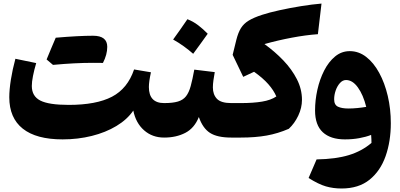

<svg xmlns="http://www.w3.org/2000/svg" viewBox="-20 -781 2273 1090"><path d="M736.8 -153.3Q702.1 -102.5 640.9 -65.7Q579.6 -28.8 501 -9.3Q422.4 10.3 335.4 10.3Q186 10.3 109.4 -50.5Q32.7 -111.3 32.7 -229Q32.7 -271 41.7 -328.6Q50.8 -386.2 67.4 -447.3L185.5 -422.9Q173.8 -383.3 167.2 -349.6Q160.6 -315.9 160.6 -293Q160.6 -234.9 208.7 -210.2Q256.8 -185.5 370.1 -185.5Q526.9 -185.5 615.7 -231.9Q704.6 -278.3 741.2 -386.7L836.9 -370.6Q825.2 -317.4 825.2 -287.1Q825.2 -195.8 911.6 -195.8H912.1V0H911.6Q844.7 0 797.9 -41.3Q751 -82.5 736.8 -153.3ZM508.3 -424.3Q404.8 -424.3 280.8 -412.6L244.6 -443.4Q257.8 -475.1 270.5 -505.9Q283.2 -536.6 296.4 -566.9Q427.2 -578.1 508.1 -578.1Q588.9 -578.1 588.9 -515.1Q588.9 -471.2 564.5 -423.8Z M1043.9 -671.9Q1076.2 -659.7 1105 -637.7Q1133.8 -615.7 1159.2 -589.4Q1139.2 -561.5 1118.7 -533Q1098.1 -504.4 1076.7 -475.6Q1051.8 -497.6 1023.4 -518.1Q995.1 -538.6 962.9 -556.6Q984.4 -585.9 1004.4 -614.7Q1024.4 -643.6 1043.9 -671.9ZM912.1 0Q901.4 0 896 -8.1Q890.6 -16.1 890.6 -38.6V-157.2Q890.6 -179.7 896 -187.7Q901.4 -195.8 912.1 -195.8Q960.9 -195.8 990.2 -204.6Q1019.5 -213.4 1036.1 -234.6Q1052.7 -255.9 1062.7 -292.7Q1072.8 -329.6 1083 -385.7L1199.2 -371.6Q1194.8 -347.7 1191.7 -325.4Q1188.5 -303.2 1188.5 -284.7Q1188.5 -244.6 1211.4 -220.2Q1234.4 -195.8 1293 -195.8H1293.5V0H1293Q1213.4 0 1172.1 -26.6Q1130.9 -53.2 1108.9 -116.7Q1083.5 -53.2 1031.7 -26.6Q980 0 912.1 0Z M1805.2 -760.7 1784.7 -586.9Q1715.8 -582 1636.7 -567.1Q1557.6 -552.2 1481.4 -530.8Q1540.5 -488.3 1588.6 -438Q1636.7 -387.7 1665.5 -331.3Q1694.3 -274.9 1694.3 -214.4Q1694.3 -168.9 1673.3 -124.5Q1652.3 -80.1 1619.6 -49.8Q1557.6 -22.9 1493.7 -11.5Q1429.7 0 1347.2 0H1293.5Q1282.7 0 1277.3 -8.1Q1272 -16.1 1272 -38.6V-157.2Q1272 -179.7 1277.3 -187.7Q1282.7 -195.8 1293.5 -195.8H1347.7Q1417.5 -195.8 1467.5 -204.1Q1517.6 -212.4 1548.8 -233.4Q1533.7 -268.6 1503.2 -303.2Q1472.7 -337.9 1422.4 -373.5L1360.8 -344.7L1300.8 -469.7L1321.8 -555.2Q1332 -595.7 1347.7 -621.1Q1363.3 -646.5 1391.6 -663.8Q1419.9 -681.2 1467.8 -696.8Q1507.8 -710 1566.7 -722.9Q1625.5 -735.8 1689 -746.1Q1752.4 -756.3 1805.2 -760.7Z M1918.9 289.1Q1871.6 289.1 1830.1 277.1Q1788.6 265.1 1731.9 229.5L1777.3 124Q1886.7 122.1 1960.4 99.6Q2034.2 77.1 2088.9 30.3Q2088.9 19 2088.4 8.1Q2087.9 -2.9 2086.9 -15.1Q2057.1 -3.4 2019.3 3.4Q1981.4 10.3 1938 10.3Q1856.4 10.3 1812.5 -30.3Q1768.6 -70.8 1768.6 -153.8Q1768.6 -211.9 1781.7 -271.2Q1794.9 -330.6 1820.3 -380.4Q1845.7 -430.2 1882.3 -460.4Q1918.9 -490.7 1965.8 -490.7Q2016.6 -490.7 2059.1 -457.8Q2101.6 -424.8 2132.8 -367.4Q2164.1 -310.1 2181.4 -236.3Q2198.7 -162.6 2198.7 -81.5Q2198.7 21 2169.2 105.2Q2139.6 189.5 2077.9 239.3Q2016.1 289.1 1918.9 289.1ZM2059.1 -174.3Q2042 -242.7 2011.7 -284.7Q1981.4 -326.7 1944.3 -326.7Q1925.3 -326.7 1909.9 -309.6Q1894.5 -292.5 1885.7 -267.3Q1877 -242.2 1877 -217.3Q1877 -185.5 1898.7 -175.3Q1920.4 -165 1958.5 -165Q1982.9 -165 2009.8 -167.7Q2036.6 -170.4 2059.1 -174.3Z"/></svg>

Font: Pinar ExtraBold
Style: Regular
Weight: 800
Designer: Amin Abedi
Version: Version 3.000